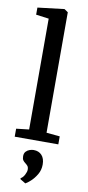

<svg xmlns="http://www.w3.org/2000/svg" viewBox="-115 -861 539 1171"><g transform="rotate(10 154.0 -275.0)"><path d="M99.5 -58.5V-745L20 -755.5V-799.5L182.5 -819H185L207.5 -803.5V-57.5L290.5 -49.5V0H20.5V-49.5ZM218 138Q218 172 201.5 199.8Q185 227.5 165 245.5Q145 263.5 134 269H133L100.5 249.5L99.5 243Q113.5 236 123.5 217Q133.5 198 133.5 184.5Q133.5 169 126.8 161.2Q120 153.5 112.5 148Q104.5 142.5 98 133.8Q91.5 125 91.5 108.5Q91.5 89.5 101.5 79Q111.5 68.5 124.8 64.2Q138 60 147 60H149.5Q180.5 60 199.2 80.2Q218 100.5 218 138Z"/></g></svg>

Font: Merriweather 24pt Medium
Style: Regular
Weight: 500
Designer: Eben Sorkin
Foundry: Eben Sorkin
Version: Version 2.100